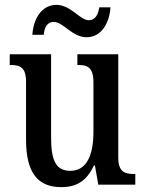

<svg xmlns="http://www.w3.org/2000/svg" viewBox="-20 -759 598 789"><path d="M336 -606C397 -606 430 -665 434 -729H388C384 -702 373 -676 345 -676C308 -676 271 -739 212 -739C150 -739 117 -680 113 -616H160C162 -643 172 -669 201 -669C240 -669 276 -606 336 -606ZM232 10C290 10 334 -11 366 -79H370L384 0H536V-44H531C495 -44 466 -51 466 -111V-536H298V-492H301C337 -492 364 -484 364 -421V-218C364 -121 336 -57 269 -57C207 -57 190 -104 190 -195V-536H20V-492H23C62 -492 87 -482 87 -424V-186C87 -49 135 10 232 10Z"/></svg>

Font: Noto Serif Condensed Medium
Style: Regular
Weight: 500
Width: 3
Designer: Monotype Design Team
Foundry: Monotype Imaging Inc.
Version: Version 2.015